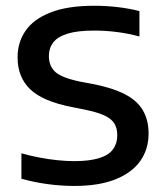

<svg xmlns="http://www.w3.org/2000/svg" viewBox="-20 -622 562 650"><path d="M231.5 7.5Q185.5 7.5 139 1Q92.5 -5.5 52.5 -17V-103Q82.5 -94.5 114 -88.5Q145.5 -82.5 175.8 -79.5Q206 -76.5 231 -76.5Q283.5 -76.5 316 -86.8Q348.5 -97 362.8 -116.8Q377 -136.5 377 -164Q377 -188 367 -204.2Q357 -220.5 332 -231.8Q307 -243 261.5 -252L224 -259.5Q125.5 -278.5 82.5 -319.5Q39.5 -360.5 39.5 -428Q39.5 -479 66.8 -518.2Q94 -557.5 151.5 -580Q209 -602.5 299 -602.5Q340 -602.5 379.5 -597.8Q419 -593 452 -584.5V-498.5Q415 -508.5 376.5 -513.5Q338 -518.5 299 -518.5Q242 -518.5 208.5 -508Q175 -497.5 160.2 -478.2Q145.5 -459 145.5 -433Q145.5 -397.5 168 -377.8Q190.5 -358 254.5 -345L292.5 -338Q361.5 -324.5 403.2 -302.8Q445 -281 464 -248Q483 -215 483 -169.5Q483 -117 455 -77.2Q427 -37.5 371.2 -15Q315.5 7.5 231.5 7.5Z"/></svg>

Font: Encode Sans SC SemiExpanded Medium
Style: Regular
Weight: 500
Width: 6
Designer: Multiple Designers
Foundry: Impallari Type
Version: Version 3.002